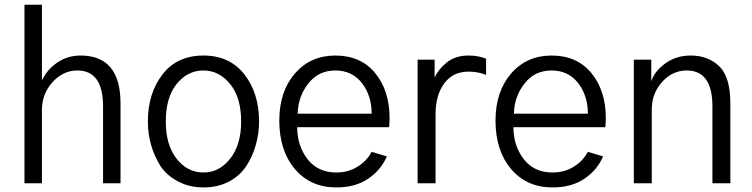

<svg xmlns="http://www.w3.org/2000/svg" viewBox="-20 -779 3196 816"><path d="M84 0Q84 -189.5 84 -758.8Q102.5 -758.8 158.2 -758.8Q158.2 -678.7 158.2 -440.4Q158.2 -440.4 160.2 -440.4Q179.7 -482.4 222.7 -512.7Q266.6 -543 322.3 -543Q492.2 -543 492.2 -339.8Q492.2 -226.6 492.2 0Q473.6 0 418 0Q418 -82 418 -327.1Q418 -479.5 308.6 -479.5Q248 -479.5 203.1 -429.7Q158.2 -379.9 158.2 -311.5Q158.2 -208 158.2 0Q139.6 0 84 0Z M684.6 -262.7Q684.6 -163.1 730.5 -104.5Q776.4 -45.9 844.7 -45.9Q912.1 -45.9 958 -104.5Q1004.9 -163.1 1004.9 -262.7Q1004.9 -364.3 958 -421.9Q911.1 -479.5 844.7 -479.5Q777.3 -479.5 730.5 -421.9Q684.6 -364.3 684.6 -262.7ZM608.4 -262.7Q608.4 -382.8 670.9 -462.9Q732.4 -543 844.7 -543Q956.1 -543 1018.6 -462.9Q1081.1 -382.8 1081.1 -262.7Q1081.1 -211.9 1067.4 -164.1Q1054.7 -116.2 1027.3 -74.2Q1001 -33.2 954.1 -7.8Q906.2 17.6 844.7 17.6Q784.2 17.6 737.3 -7.8Q689.5 -32.2 662.1 -73.2Q635.7 -115.2 622.1 -163.1Q608.4 -210.9 608.4 -262.7Z M1167 -266.6Q1167 -389.6 1233.4 -466.8Q1299.8 -543 1405.3 -543Q1512.7 -543 1574.2 -468.8Q1635.7 -393.6 1635.7 -277.3Q1635.7 -263.7 1633.8 -238.3Q1503.9 -238.3 1243.2 -238.3Q1243.2 -159.2 1287.1 -102.5Q1331.1 -45.9 1409.2 -45.9Q1460 -45.9 1499 -70.3Q1538.1 -93.8 1559.6 -133.8Q1581.1 -127 1624 -114.3Q1599.6 -56.6 1544.9 -19.5Q1490.2 17.6 1409.2 17.6Q1299.8 17.6 1233.4 -60.5Q1167 -138.7 1167 -266.6ZM1245.1 -295.9Q1324.2 -295.9 1559.6 -295.9Q1559.6 -373 1517.6 -426.8Q1475.6 -479.5 1405.3 -479.5Q1334 -479.5 1291 -424.8Q1247.1 -370.1 1245.1 -295.9Z M1754.9 0Q1754.9 -130.9 1754.9 -525.4Q1772.5 -525.4 1827.1 -525.4Q1827.1 -505.9 1827.1 -449.2Q1842.8 -484.4 1878.9 -513.7Q1915 -543 1971.7 -543Q2013.7 -543 2045.9 -529.3Q2045.9 -506.8 2045.9 -460.9Q2010.7 -474.6 1971.7 -474.6Q1905.3 -474.6 1868.2 -424.8Q1831.1 -375 1831.1 -293Q1831.1 -195.3 1831.1 0Q1812.5 0 1754.9 0Z M2085.9 -266.6Q2085.9 -389.6 2152.3 -466.8Q2218.8 -543 2324.2 -543Q2431.6 -543 2493.2 -468.8Q2554.7 -393.6 2554.7 -277.3Q2554.7 -263.7 2552.7 -238.3Q2422.9 -238.3 2162.1 -238.3Q2162.1 -159.2 2206.1 -102.5Q2250 -45.9 2328.1 -45.9Q2378.9 -45.9 2418 -70.3Q2457 -93.8 2478.5 -133.8Q2500 -127 2543 -114.3Q2518.6 -56.6 2463.9 -19.5Q2409.2 17.6 2328.1 17.6Q2218.8 17.6 2152.3 -60.5Q2085.9 -138.7 2085.9 -266.6ZM2164.1 -295.9Q2243.2 -295.9 2478.5 -295.9Q2478.5 -373 2436.5 -426.8Q2394.5 -479.5 2324.2 -479.5Q2252.9 -479.5 2210 -424.8Q2166 -370.1 2164.1 -295.9Z M2673.8 0Q2673.8 -130.9 2673.8 -525.4Q2692.4 -525.4 2748 -525.4Q2748 -502.9 2748 -435.5Q2748 -435.5 2749 -435.5Q2760.7 -474.6 2806.6 -508.8Q2852.5 -543 2916 -543Q2989.3 -543 3037.1 -497.1Q3084 -451.2 3084 -339.8Q3084 -226.6 3084 0Q3065.4 0 3007.8 0Q3007.8 -82 3007.8 -327.1Q3007.8 -479.5 2898.4 -479.5Q2837.9 -479.5 2793.9 -430.7Q2750 -381.8 2750 -313.5Q2750 -209 2750 0Q2731.4 0 2673.8 0Z"/></svg>

Font: Gothic A1
Style: Regular
Weight: 400
Designer: HanYang I&C Co.,Ltd.
Version: Version 2.50